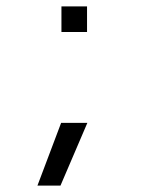

<svg xmlns="http://www.w3.org/2000/svg" viewBox="-20 -468 457 600"><path d="M172 -368H252V-448H172V-368ZM171 -84 97 112H169L253 -84H171Z"/></svg>

Font: Maven Pro
Style: Regular
Weight: 400
Designer: Joe Prince
Foundry: Joe Prince
Version: Version 1.003